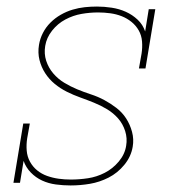

<svg xmlns="http://www.w3.org/2000/svg" viewBox="-20 -558 540 586"><path d="M195 8Q173 8 150.5 5Q128 2 108.5 -7Q89 -16 74 -31.5Q59 -47 52 -67L41 0H21L51 -181H71L63 -136Q60 -117 61.5 -98.5Q63 -80 71.5 -64.5Q80 -49 93.5 -38Q107 -27 124 -21Q141 -15 159 -12.5Q177 -10 196 -10Q222 -10 248.5 -14Q275 -18 299.5 -30.5Q324 -43 342.5 -65Q361 -87 365 -113Q369 -136 362 -158Q355 -180 340.5 -196.5Q326 -213 307 -224.5Q288 -236 267 -244.5Q246 -253 225 -260.5Q204 -268 184 -278Q164 -288 147 -302Q130 -316 118 -334.5Q106 -353 100.5 -375Q95 -397 99 -421Q102 -440 111 -457.5Q120 -475 134 -489Q148 -503 165.5 -513Q183 -523 201.5 -528.5Q220 -534 238.5 -536Q257 -538 276 -538Q298 -538 321 -534.5Q344 -531 364 -522Q384 -513 400 -498Q416 -483 423 -462L434 -530H454L424 -349H404L412 -394Q415 -413 413.5 -431.5Q412 -450 403.5 -465Q395 -480 381.5 -491Q368 -502 351.5 -508.5Q335 -515 316.5 -517.5Q298 -520 280 -520Q280 -520 280 -520Q280 -520 279 -520Q254 -520 228.5 -515.5Q203 -511 179.5 -498.5Q156 -486 139 -464.5Q122 -443 118 -418Q114 -394 121 -372.5Q128 -351 142.5 -334Q157 -317 176 -305.5Q195 -294 215.5 -285.5Q236 -277 257.5 -270Q279 -263 298.5 -252.5Q318 -242 335.5 -228.5Q353 -215 365 -196.5Q377 -178 383 -155.5Q389 -133 385 -110Q380 -80 359.5 -55Q339 -30 311.5 -16Q284 -2 254.5 3Q225 8 196 8Z"/></svg>

Font: Iosevka Curly Slab ThObl
Style: Regular
Weight: 100
Italic angle: -9°
Monospace: yes
Designer: Belleve Invis
Foundry: Belleve Invis
Version: Version 11.0.0; ttfautohint (v1.8.3)